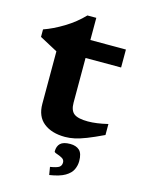

<svg xmlns="http://www.w3.org/2000/svg" viewBox="-128 -711 752 1012"><g transform="rotate(15 248.0 -205.0)"><path d="M268.5 -174Q268.5 -131.5 290.5 -114.8Q312.5 -98 366.5 -98Q412.5 -98 475 -113V-53Q421.5 -27.5 385.5 -13.5Q349.5 0.5 322.8 6.2Q296 12 271 12Q198 12 154.5 -22.5Q111 -57 111 -126V-412L13 -464.5V-505.5Q63.5 -523 120 -557.2Q176.5 -591.5 220 -637H268.5V-516H462.5V-418H268.5ZM236 185Q273 179 284.8 170.5Q296.5 162 296.5 145Q296.5 129.5 282 121.8Q267.5 114 253.2 109.5Q239 105 239 99.5Q239 71 255 55.8Q271 40.5 308.5 40.5Q340.5 40.5 358.8 57.2Q377 74 377 116Q377 140 366.5 162.5Q356 185 327.2 202Q298.5 219 243 227.5Z"/></g></svg>

Font: Newsreader 6pt SemiBold
Style: Regular
Weight: 600
Designer: Hugues Gentile
Foundry: Production Type
Version: Version 1.003; ttfautohint (v1.8.3)